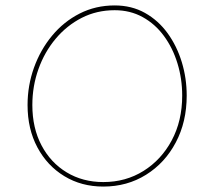

<svg xmlns="http://www.w3.org/2000/svg" viewBox="-20 -686 785 707"><path d="M360.4 1Q279.8 1 216.8 -37.4Q153.8 -75.7 117.7 -143.3Q81.5 -210.9 81.5 -299.3Q81.5 -371.1 105.2 -437Q128.9 -502.9 171.9 -554.7Q214.8 -606.4 273.4 -636.2Q332 -666 402.3 -666Q464.8 -666 513.9 -638.4Q563 -610.8 597.2 -563.7Q631.3 -516.6 649.4 -457.3Q667.5 -397.9 667.5 -334Q667.5 -237.3 627.4 -161.6Q587.4 -85.9 517.8 -42.5Q448.2 1 360.4 1ZM360.4 -15.6Q442.9 -15.6 508.5 -56.6Q574.2 -97.7 612.5 -169.4Q650.9 -241.2 650.9 -334Q650.9 -396 633.5 -452.6Q616.2 -509.3 583.7 -553.5Q551.3 -597.7 505.4 -623Q459.5 -648.4 402.3 -648.4Q336.4 -648.4 281.2 -620.4Q226.1 -592.3 185.1 -543.5Q144 -494.6 121.6 -431.6Q99.1 -368.7 99.1 -299.3Q99.1 -214.8 132.8 -150.9Q166.5 -86.9 225.6 -51.3Q284.7 -15.6 360.4 -15.6Z"/></svg>

Font: Mikhak-DS1-FD Thin
Style: Regular
Weight: 100
Designer: Amin Abedi
Version: Version 3.2